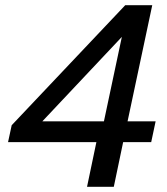

<svg xmlns="http://www.w3.org/2000/svg" viewBox="-20 -719 641 739"><path d="M351 -172H11L25 -237L462 -699H566L471 -252H579L562 -172H454L418 0H315ZM380 -252 449 -577 143 -252Z"/></svg>

Font: Prompt
Style: Italic
Weight: 400
Italic angle: -12°
Designer: Katatrad Team
Foundry: CadsonDemak
Version: Version 1.001